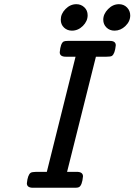

<svg xmlns="http://www.w3.org/2000/svg" viewBox="-20 -887 635 907"><path d="M106.9 -21Q110.8 -61 125 -70.8Q130.9 -74.7 150.9 -75.2H201.2L336.9 -619.1H291Q262.2 -619.1 262.2 -640.1Q266.1 -683.1 280.8 -690.9Q286.6 -693.8 299.8 -693.8H499Q526.9 -693.8 526.9 -672.9Q522.9 -632.8 508.8 -623Q502.9 -619.1 482.9 -619.1H433.1L296.9 -75.2H342.8Q371.6 -75.2 372.1 -54.2Q368.2 -11.2 353 -2.9Q347.2 0 335 0H136.2Q106.9 0 106.9 -21ZM267.1 -793.9Q267.1 -821.8 289.6 -844.5Q312 -867.2 340.8 -867.2Q362.8 -867.2 378.4 -852.5Q394 -837.9 394 -814.9Q394 -787.1 371.6 -764.6Q349.1 -742.2 319.8 -742.2Q297.9 -742.2 282.5 -756.6Q267.1 -771 267.1 -793.9ZM467.8 -793.9Q467.8 -820.8 490.5 -844Q513.2 -867.2 542 -867.2Q564.9 -867.2 580.1 -851.6Q595.2 -835.9 595.2 -814Q595.2 -786.1 572.5 -764.2Q549.8 -742.2 521 -742.2Q498 -742.2 482.9 -757.1Q467.8 -772 467.8 -793.9Z"/></svg>

Font: CMU Concrete
Style: BoldItalic
Weight: 700
Italic angle: -14.04°
Version: Version 0.7.0